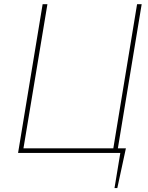

<svg xmlns="http://www.w3.org/2000/svg" viewBox="-20 -748 726 939"><path d="M595.7 -22.5 553.7 171.9H540L568.4 0H505.9L509.8 -22.5ZM68.4 0 188.5 -727.5H211.9L94.7 -22.5H534.2L650.4 -727.5H672.9L552.7 0Z"/></svg>

Font: Inter Tight Thin
Style: Italic
Weight: 250
Italic angle: -9.39999°
Designer: Rasmus Andersson
Foundry: rsms
Version: Version 3.004